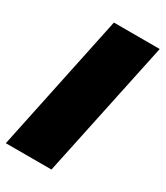

<svg xmlns="http://www.w3.org/2000/svg" viewBox="-186 -822 776 900"><g transform="rotate(30 202.0 -371.5)"><path d="M0 0 156 -743H404L247 0Z"/></g></svg>

Font: Saira Expanded Black
Style: Italic
Weight: 900
Width: 7
Italic angle: -12°
Designer: Hector Gatti with collaboration of the Omnibus-Type team
Foundry: Omnibus-Type
Version: Version 1.101